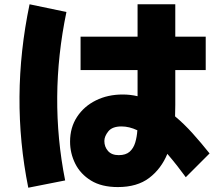

<svg xmlns="http://www.w3.org/2000/svg" viewBox="-20 -810 1040 896"><path d="M530 63Q454 63 404.5 32.5Q355 2 331 -46.5Q307 -95 307 -149Q307 -215 339.5 -264.5Q372 -314 427.5 -341.5Q483 -369 553 -369Q588 -369 622 -361V-483H356V-639H622V-790H798V-639H940V-483H798V-320Q798 -293 797 -267Q839 -232 879 -187.5Q919 -143 958 -94L847 17Q829 -8 807 -36Q785 -64 761 -92Q732 -22 676 20.5Q620 63 530 63ZM112 66Q27 -355 118 -790L290 -754Q207 -355 284 32ZM467 -152Q467 -125 484 -105.5Q501 -86 534 -86Q567 -86 585 -102Q603 -118 611 -144.5Q619 -171 621 -202Q583 -220 547 -220Q504 -220 485.5 -197Q467 -174 467 -152Z"/></svg>

Font: Murecho Black
Style: Regular
Weight: 900
Designer: Neil Summerour
Foundry: Positype
Version: Version 1.010; ttfautohint (v1.8.3)